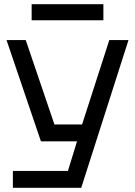

<svg xmlns="http://www.w3.org/2000/svg" viewBox="-20 -750 640 910"><path d="M41 140V60H302L345 -80H174L11 -560H102L238 -160H369L498 -560H589L365 140ZM130 -654V-730H470V-654Z"/></svg>

Font: Tektur
Style: Regular
Weight: 400
Designer: Adam Jagosz
Foundry: Adam Jagosz
Version: Version 1.005;gftools[0.9.30]